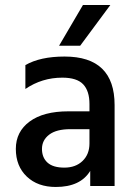

<svg xmlns="http://www.w3.org/2000/svg" viewBox="-20 -740 539 764"><path d="M299 -558H215L310 -720H419ZM202 4Q130 4 86.5 -37.5Q43 -79 43 -147.5Q43 -216 98 -256.5Q153 -297 252 -297H336V-326Q336 -378 311 -404.5Q286 -431 228 -431Q147 -431 81 -386V-481Q140 -515 237 -515Q436 -515 436 -322V0H339V-60Q300 4 202 4ZM336 -169V-226H260Q204 -226 175.5 -204Q147 -182 147 -147.5Q147 -113 169 -93Q191 -73 236 -73Q281 -73 308.5 -99.5Q336 -126 336 -169Z"/></svg>

Font: Hind Kochi Medium
Style: Regular
Weight: 500
Designer: Dhruvi Tolia
Foundry: Indian Type Foundry
Version: Version 0.702;PS 1.0;hotconv 1.0.81;makeotf.lib2.5.63406